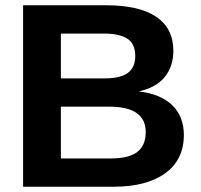

<svg xmlns="http://www.w3.org/2000/svg" viewBox="-20 -708 762 728"><path d="M677.1 -196.4Q677.1 -102.4 606.6 -51.2Q536.1 0 410.8 0H67.5V-688H381.9Q508.4 -688 572.9 -644Q637.3 -600 637.3 -515.7Q637.3 -456.6 604.8 -416.3Q572.3 -375.9 506 -361.4Q589.2 -351.8 633.1 -309Q677.1 -266.3 677.1 -196.4ZM492.8 -495.2Q492.8 -542.2 462.7 -561.4Q432.5 -580.7 374.7 -580.7H210.8V-410.8H375.9Q437.3 -410.8 465.1 -431.9Q492.8 -453 492.8 -495.2ZM532.5 -207.2Q532.5 -303.6 394 -303.6H210.8V-107.2H398.8Q468.7 -107.2 500.6 -131.9Q532.5 -156.6 532.5 -207.2Z"/></svg>

Font: Ramabhadra
Style: Regular
Weight: 400
Designer: Purushoth Kumar Guthula
Foundry: Andhrapradesh Society for Knowledge Networks
Version: Version 1.0.5; ttfautohint (vUNKNOWN) -l 7 -r 28 -G 50 -x 13